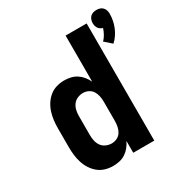

<svg xmlns="http://www.w3.org/2000/svg" viewBox="-180 -904 987 1043"><g transform="rotate(-30 313.0 -382.0)"><path d="M562 -567 519 -605Q532 -618 541 -634.5Q550 -651 556 -669Q548 -671 540.5 -676Q533 -681 528.5 -688Q524 -695 522 -703Q520 -711 520 -720Q520 -730 523.5 -740.5Q527 -751 534.5 -758.5Q542 -766 552 -769Q562 -772 573 -772Q584 -772 594 -769Q604 -766 611.5 -758.5Q619 -751 622.5 -740.5Q626 -730 626 -720Q626 -698 622 -677Q618 -656 610 -636.5Q602 -617 590 -599Q578 -581 562 -567ZM230 8Q205 8 181 1Q157 -6 138 -21.5Q119 -37 105.5 -58Q92 -79 84.5 -102.5Q77 -126 74 -150.5Q71 -175 71 -200V-321Q71 -345 74 -369.5Q77 -394 84.5 -417.5Q92 -441 105.5 -462Q119 -483 138 -498.5Q157 -514 181 -521Q205 -528 230 -528Q250 -528 270 -523.5Q290 -519 307 -508Q324 -497 337 -481Q350 -465 359 -446V-735H491V0H359V-74Q350 -55 337 -39Q324 -23 307 -12Q290 -1 270 3.5Q250 8 230 8ZM284 -102Q302 -102 318 -110Q334 -118 343 -132.5Q352 -147 355.5 -164.5Q359 -182 359 -200V-321Q359 -338 355.5 -355.5Q352 -373 343 -387.5Q334 -402 318 -410Q302 -418 284 -418Q266 -418 249 -410.5Q232 -403 221.5 -388.5Q211 -374 207 -356Q203 -338 203 -321V-200Q203 -182 207 -164Q211 -146 221.5 -131.5Q232 -117 249 -109.5Q266 -102 284 -102Z"/></g></svg>

Font: Iosevka Aile Extrabold
Style: Regular
Weight: 800
Designer: Belleve Invis
Foundry: Belleve Invis
Version: Version 27.3.5; ttfautohint (v1.8.4)